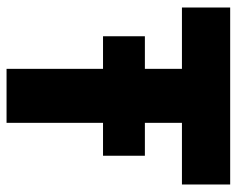

<svg xmlns="http://www.w3.org/2000/svg" viewBox="-90 -650 740 601"><g transform="rotate(90 280.5 -350.0)"><path d="M94 -302H468V-433H94ZM4 -549H196V0H365V-549H558V-700H4Z"/></g></svg>

Font: Jost
Style: Bold
Weight: 700
Version: Version 3.710